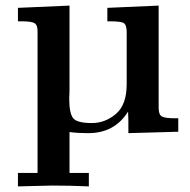

<svg xmlns="http://www.w3.org/2000/svg" viewBox="-20 -470 679 685"><path d="M44 147H114V-359Q114 -381 103 -387.5Q92 -394 55 -394H44V-442L228 -450V-147Q228 -142 227.5 -132.5Q227 -123 227 -118Q227 -67 240.5 -49Q254 -31 308 -31Q355 -31 393.5 -63.5Q432 -96 432 -170V-355Q432 -380 422.5 -387Q413 -394 372 -394H363V-442L546 -450V-85Q546 -61 557.5 -54.5Q569 -48 606 -48H616V0L438 5V-38L437 -72Q389 5 295 5H292Q256 5 228 1V147H297V195Q231 192 166 192Q155 192 44 195Z"/></svg>

Font: CMU Serif
Style: Bold
Weight: 700
Version: Version 0.7.0